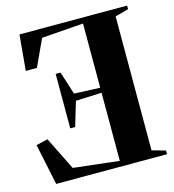

<svg xmlns="http://www.w3.org/2000/svg" viewBox="-110 -835 840 927"><g transform="rotate(-15 310.0 -371.5)"><path d="M543 -37.5 610.5 -18.5V0H56.5L13.5 -205.5L71.5 -219L153.5 -54L382 -28V-368.5L252.5 -363L216 -241.5H191.5V-513.5H216L252.5 -399L382 -393.5V-714.5L173.5 -699L111.5 -565H56L72 -743H610V-725L543 -707Z"/></g></svg>

Font: Merriweather 144pt
Style: Bold
Weight: 700
Version: Version 2.100